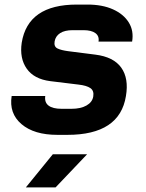

<svg xmlns="http://www.w3.org/2000/svg" viewBox="-20 -580 640 840"><path d="M231 10Q129 10 74 -37Q19 -84 31 -160H178Q174 -132 192.5 -118Q211 -104 249 -104H293Q333 -104 358.5 -118.5Q384 -133 388 -158Q392 -183 375.5 -194.5Q359 -206 323 -210L200 -225Q129 -234 97 -279.5Q65 -325 75 -393Q102 -560 316 -560H363Q428 -560 474.5 -539Q521 -518 543.5 -481.5Q566 -445 558 -398H411Q415 -422 397.5 -435Q380 -448 345 -448H298Q263 -448 243 -435Q223 -422 219 -399Q215 -376 231.5 -368Q248 -360 279 -356L397 -341Q477 -331 510.5 -284Q544 -237 531 -160Q504 10 275 10ZM93 240 211 95H361L223 240Z"/></svg>

Font: JetBrains Mono NL ExtraBold
Style: Italic
Weight: 800
Italic angle: -9°
Monospace: yes
Designer: Philipp Nurullin, Konstantin Bulenkov
Foundry: JetBrains
Version: Version 2.305; ttfautohint (v1.8.4.7-5d5b)